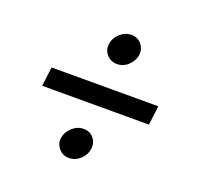

<svg xmlns="http://www.w3.org/2000/svg" viewBox="-100 -670 773 752"><g transform="rotate(20 286.5 -294.5)"><path d="M260 -26Q234 -26 217.5 -45Q201 -64 204 -89Q208 -115 229 -134Q250 -153 276 -153Q302 -153 318 -134Q334 -115 330 -89Q327 -64 306.5 -45Q286 -26 260 -26ZM311 -436Q285 -436 268 -455Q251 -474 255 -499Q258 -525 279 -544Q300 -563 326 -563Q352 -563 368 -544Q384 -525 381 -499Q377 -474 357 -455Q337 -436 311 -436ZM65 -256 75 -336H520L510 -256Z"/></g></svg>

Font: Inclusive Sans
Style: Italic
Weight: 400
Italic angle: -7°
Designer: Olivia King
Foundry: Olivia King
Version: Version 2.004